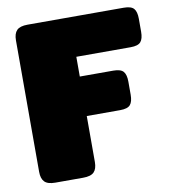

<svg xmlns="http://www.w3.org/2000/svg" viewBox="-78 -747 720 814"><g transform="rotate(-10 282.0 -340.0)"><path d="M35 -57V-623Q35 -652 48.5 -666Q62 -680 95 -680H509Q541 -680 552.5 -666.5Q564 -653 564 -623V-567Q564 -537 552.5 -523.5Q541 -510 509 -510H275V-425H419Q451 -425 462.5 -411.5Q474 -398 474 -368V-312Q474 -282 462.5 -268.5Q451 -255 419 -255H275V-57Q275 -28 261.5 -14Q248 0 214 0H95Q62 0 48.5 -14Q35 -28 35 -57Z"/></g></svg>

Font: Mitr
Style: Bold
Weight: 700
Designer: Thanarat Vachiruckul
Foundry: Cadson Demak
Version: Version 1.003